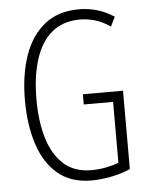

<svg xmlns="http://www.w3.org/2000/svg" viewBox="-53 -767 634 821"><g transform="rotate(-5 264.5 -357.0)"><path d="M301.8 -360.8H474.1V-24.4Q434.6 -7.3 390.6 1.2Q346.7 9.8 306.6 9.8Q218.8 9.8 162.6 -37.6Q106.4 -85 79.6 -167.7Q52.7 -250.5 52.7 -356Q52.7 -464.8 81.5 -547.9Q110.4 -630.9 168.7 -677.5Q227.1 -724.1 316.4 -724.1Q355.5 -724.1 392.8 -713.6Q430.2 -703.1 466.8 -679.2L446.8 -638.7Q413.1 -661.6 380.9 -670.9Q348.6 -680.2 316.9 -680.2Q243.7 -680.2 196 -640.1Q148.4 -600.1 125.2 -526.9Q102.1 -453.6 102.1 -355Q102.1 -262.7 123.5 -190.2Q145 -117.7 190.9 -75.9Q236.8 -34.2 310.1 -34.2Q341.3 -34.2 371.8 -40Q402.3 -45.9 427.7 -55.7V-316.9H301.8Z"/></g></svg>

Font: Open Sans Condensed Light
Style: Regular
Weight: 300
Width: 3
Designer: Monotype Design Team
Foundry: Monotype Imaging Inc.
Version: Version 3.003; ttfautohint (v1.8.4)